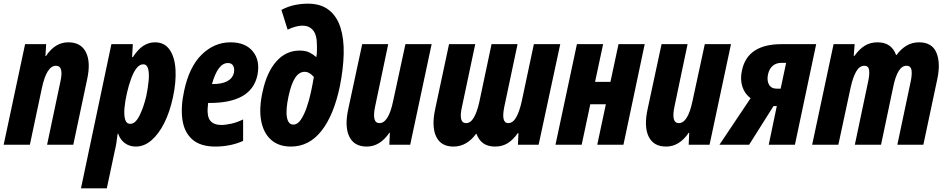

<svg xmlns="http://www.w3.org/2000/svg" viewBox="-30 -790 5162 1048"><path d="M-10 0 107 -549H222L218 -484H221Q270 -559 343 -559Q412 -559 439 -505Q466 -451 446 -359L370 0H227L300 -346Q309 -386 303.5 -408.5Q298 -431 275 -431Q225 -431 199 -311L133 0Z M412 238 578 -549H695L691 -478H695Q723 -521 752.5 -540Q782 -559 816 -559Q868 -559 896 -518.5Q924 -478 928 -410Q932 -342 914 -259Q897 -179 866.5 -118.5Q836 -58 796.5 -24Q757 10 711 10Q678 10 652.5 -8Q627 -26 615 -60H612Q609 -32 605 -8Q601 16 597 31L553 238ZM681 -114Q709 -114 731.5 -159Q754 -204 769 -268Q778 -313 781.5 -351.5Q785 -390 778.5 -414.5Q772 -439 752 -439Q732 -439 715.5 -418Q699 -397 686 -361.5Q673 -326 663 -283Q653 -240 649.5 -201Q646 -162 653 -138Q660 -114 681 -114Z M1146 10Q1063 10 1019 -29.5Q975 -69 965.5 -138Q956 -207 975 -294Q1003 -426 1071.5 -492.5Q1140 -559 1228 -559Q1310 -559 1350.5 -509Q1391 -459 1375 -379Q1358 -302 1292.5 -265Q1227 -228 1115 -228H1106Q1097 -159 1116 -133.5Q1135 -108 1178 -108Q1202 -108 1233 -115Q1264 -122 1297 -138V-21Q1265 -6 1225.5 2Q1186 10 1146 10ZM1214 -446Q1159 -446 1127 -331H1129Q1233 -331 1247 -394Q1251 -417 1242.5 -431.5Q1234 -446 1214 -446Z M1558 10Q1491 10 1449.5 -27Q1408 -64 1395.5 -131Q1383 -198 1403 -288Q1426 -396 1478.5 -455Q1531 -514 1606 -514Q1638 -514 1659 -503.5Q1680 -493 1694 -480H1697Q1700 -499 1700 -514.5Q1700 -530 1700 -540Q1700 -600 1678.5 -625Q1657 -650 1622 -650Q1585 -650 1540 -628L1506 -736Q1542 -755 1578.5 -762.5Q1615 -770 1650 -770Q1721 -770 1765 -735.5Q1809 -701 1828.5 -639.5Q1848 -578 1846 -496Q1844 -414 1825 -319Q1792 -161 1724.5 -75.5Q1657 10 1558 10ZM1571 -110Q1594 -110 1612 -136.5Q1630 -163 1644 -203.5Q1658 -244 1667.5 -288.5Q1677 -333 1683 -370Q1659 -398 1633 -398Q1603 -398 1581.5 -366Q1560 -334 1545 -265Q1529 -191 1536 -150.5Q1543 -110 1571 -110Z M1972 10Q1903 10 1876.5 -44.5Q1850 -99 1871 -195L1947 -549H2089L2018 -211Q1998 -118 2041 -118Q2091 -118 2116 -239L2183 -549H2326L2209 0H2095L2098 -65H2095Q2044 10 1972 10Z M2445 10Q2377 10 2351 -44Q2325 -98 2345 -193L2421 -549H2564L2492 -209Q2471 -118 2514 -118Q2539 -118 2556.5 -148.5Q2574 -179 2586 -232L2653 -549H2795L2723 -209Q2704 -118 2744 -118Q2770 -118 2788 -150.5Q2806 -183 2818 -238L2884 -549H3028L2910 0H2797L2800 -63H2796Q2770 -26 2740.5 -8Q2711 10 2672 10Q2596 10 2571 -59H2568Q2545 -27 2514 -8.5Q2483 10 2445 10Z M3002 0 3119 -549H3262L3218 -343H3302L3346 -549H3489L3373 0H3230L3277 -221H3192L3145 0Z M3606 10Q3537 10 3510.5 -44.5Q3484 -99 3505 -195L3581 -549H3723L3652 -211Q3632 -118 3675 -118Q3725 -118 3750 -239L3817 -549H3960L3843 0H3729L3732 -65H3729Q3678 10 3606 10Z M3897 0 4067 -254Q4035 -277 4022 -317.5Q4009 -358 4020 -406Q4050 -549 4236 -549H4425L4309 0H4166L4210 -211H4192L4059 0ZM4210 -306H4231L4261 -447H4236Q4207 -447 4188 -431Q4169 -415 4162 -384Q4155 -350 4167.5 -328Q4180 -306 4210 -306Z M4403 0 4520 -549H4635L4630 -485H4634Q4661 -523 4691 -541Q4721 -559 4760 -559Q4836 -559 4861 -490H4864Q4887 -522 4917.5 -540.5Q4948 -559 4987 -559Q5057 -559 5081 -503Q5105 -447 5086 -358L5010 0H4868L4940 -341Q4949 -381 4945.5 -406Q4942 -431 4918 -431Q4893 -431 4875.5 -402.5Q4858 -374 4847 -323L4779 0H4636L4708 -342Q4717 -383 4714 -407Q4711 -431 4688 -431Q4661 -431 4643 -399Q4625 -367 4613 -312L4546 0Z"/></svg>

Font: Noto Sans ExtraCondensed ExtraBold
Style: Italic
Weight: 800
Width: 2
Italic angle: -12°
Designer: Monotype Design Team
Foundry: Monotype Imaging Inc.
Version: Version 2.013; ttfautohint (v1.8.4.7-5d5b)